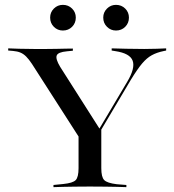

<svg xmlns="http://www.w3.org/2000/svg" viewBox="-20 -770 717 790"><path d="M333.9 -160.5 111.3 -507.3Q98.4 -526.6 87.5 -537.5Q76.6 -548.4 64.1 -553.6Q51.6 -558.9 33.1 -560.5L13.7 -562.1V-571Q32.3 -570.2 58.9 -569.4Q85.5 -568.5 119.4 -568.5H122.6H127.4Q150.8 -568.5 172.2 -568.5Q193.5 -568.5 213.3 -569Q233.1 -569.4 249.6 -569.8Q266.1 -570.2 279.8 -570.2V-561.3L255.6 -558.9Q218.5 -555.6 213.3 -541.5Q208.1 -527.4 227.4 -495.2L392.7 -235.5L380.6 -226.6L503.2 -433.1Q537.1 -489.5 525.8 -520.2Q514.5 -550.8 454 -559.7L439.5 -562.1V-571Q466.1 -570.2 500 -569.4Q533.9 -568.5 573.4 -568.5Q604 -568.5 625.4 -569.4Q646.8 -570.2 663.7 -571V-562.1L652.4 -559.7Q625 -554 604.4 -542.7Q583.9 -531.5 564.5 -508.5Q545.2 -485.5 518.5 -441.9L351.6 -160.5ZM343.5 -2.4Q313.7 -2.4 287.5 -2Q261.3 -1.6 239.5 -1.2Q217.7 -0.8 200 0V-8.9L240.3 -12.9Q279.8 -16.9 291.5 -29Q303.2 -41.1 303.2 -78.2V-250.8L360.5 -185.5L396.8 -245.2V-78.2Q396.8 -41.1 408.9 -29Q421 -16.9 459.7 -12.1L500 -8.9V0Q483.1 -0.8 460.9 -1.2Q438.7 -1.6 412.9 -2Q387.1 -2.4 356.5 -2.4H350ZM238.7 -644.4Q216.9 -644.4 201.6 -659.7Q186.3 -675 186.3 -697.6Q186.3 -719.4 201.6 -734.7Q216.9 -750 238.7 -750Q261.3 -750 276.6 -734.7Q291.9 -719.4 291.9 -697.6Q291.9 -675 276.6 -659.7Q261.3 -644.4 238.7 -644.4ZM457.3 -644.4Q435.5 -644.4 420.2 -659.7Q404.8 -675 404.8 -697.6Q404.8 -719.4 420.2 -734.7Q435.5 -750 457.3 -750Q479.8 -750 495.2 -734.7Q510.5 -719.4 510.5 -697.6Q510.5 -675 495.2 -659.7Q479.8 -644.4 457.3 -644.4Z"/></svg>

Font: Playfair 144pt SemiExpanded Medium
Style: Regular
Weight: 500
Width: 6
Designer: Claus Eggers Sørensen
Foundry: Claus Eggers Sørensen
Version: Version 2.203